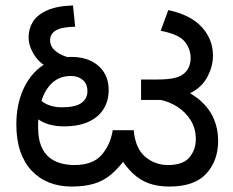

<svg xmlns="http://www.w3.org/2000/svg" viewBox="-20 -673 855 705"><path d="M243 12Q198 12 161 -2.5Q124 -17 96.5 -46Q69 -75 54.5 -117.5Q40 -160 40 -216Q40 -288 65 -344Q90 -400 135.5 -432Q181 -464 243 -464Q284 -464 314.5 -449Q345 -434 362 -407Q379 -380 379 -342Q379 -303 360.5 -273Q342 -243 305.5 -226Q269 -209 215 -209Q163 -209 128 -230Q93 -251 74 -274L94 -340Q107 -322 135 -300.5Q163 -279 208 -279Q257 -279 279 -295Q301 -311 301 -338Q301 -365 284 -379.5Q267 -394 241 -394Q199 -394 172 -369Q145 -344 132.5 -303Q120 -262 120 -215V-205Q120 -165 130.5 -138.5Q141 -112 159 -96.5Q177 -81 201.5 -74Q226 -67 253 -67Q320 -67 352.5 -103.5Q385 -140 394 -195H471Q477 -128 513 -97.5Q549 -67 597 -67Q652 -67 675.5 -95Q699 -123 699 -162Q699 -201 680.5 -231Q662 -261 632 -280.5Q602 -300 566 -307L634 -352Q684 -332 716.5 -303Q749 -274 765 -237Q781 -200 781 -156Q781 -83 737.5 -35.5Q694 12 602 12Q559 12 526 0Q493 -12 466.5 -37.5Q440 -63 417 -102L450 -103Q420 -60 390.5 -34.5Q361 -9 325.5 1.5Q290 12 243 12ZM189 -412Q135 -429 110 -465Q85 -501 85 -536Q85 -567 100.5 -592.5Q116 -618 152 -634.5Q188 -651 248 -653L256 -575Q207 -574 185.5 -561.5Q164 -549 164 -525Q164 -502 184.5 -485Q205 -468 246 -458ZM498 -306V-381H555Q598 -381 622 -387Q646 -393 659 -406Q670 -417 675 -430.5Q680 -444 680 -460Q680 -493 658.5 -520Q637 -547 570 -560L598 -636Q681 -618 721.5 -573Q762 -528 762 -469Q762 -425 737 -383Q712 -341 653 -320Q640 -316 630 -312.5Q620 -309 608.5 -307.5Q597 -306 577 -306Z"/></svg>

Font: kannada115
Style: Book
Weight: 400
Designer: Jelle Bosma - Monotype Design Team
Foundry: Monotype Imaging Inc.
Version: Version 2.003